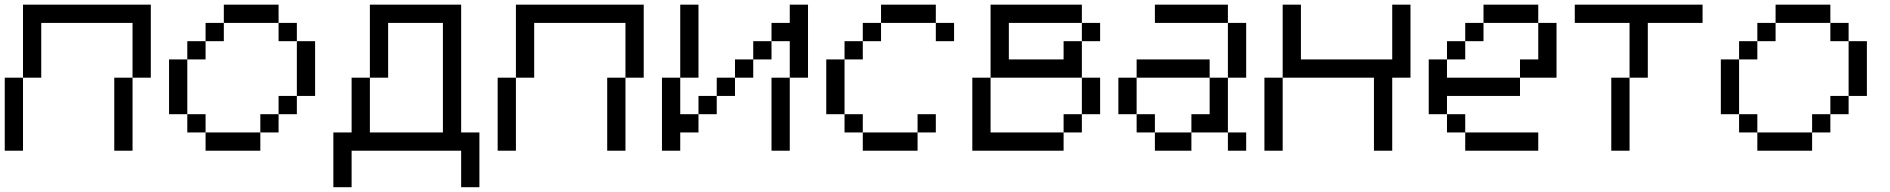

<svg xmlns="http://www.w3.org/2000/svg" viewBox="-20 -635 7963 809"><path d="M461.5 0V-307.7H538.5V0ZM76.9 -307.7V0H0V-307.7ZM538.5 -307.7V-538.5H153.8V-307.7H76.9V-615.4H615.4V-307.7Z M846.2 0V-76.9H1076.9V0ZM769.2 -76.9V-153.8H846.2V-76.9ZM1076.9 -76.9V-153.8H1153.8V-76.9ZM1153.8 -153.8V-230.8H1230.8V-153.8ZM692.3 -153.8V-384.6H769.2V-153.8ZM769.2 -384.6V-461.5H846.2V-384.6ZM1230.8 -230.8V-461.5H1307.7V-230.8ZM846.2 -461.5V-538.5H923.1V-461.5ZM1153.8 -461.5V-538.5H1230.8V-461.5ZM923.1 -538.5V-615.4H1153.8V-538.5Z M1538.5 -307.7V-615.4H1923.1V-76.9H2000V153.8H1923.1V0H1461.5V153.8H1384.6V-76.9H1461.5V-307.7H1538.5V-76.9H1846.2V-538.5H1615.4V-307.7Z M2538.5 0V-307.7H2615.4V0ZM2153.8 -307.7V0H2076.9V-307.7ZM2615.4 -307.7V-538.5H2230.8V-307.7H2153.8V-615.4H2692.3V-307.7Z M3307.7 0H3230.8V-307.7H3307.7ZM2846.2 -615.4H2923.1V-307.7H2846.2ZM2769.2 0V-307.7H2846.2V-153.8H2923.1V-76.9H2846.2V0ZM3307.7 -307.7V-461.5H3230.8V-384.6H3153.8V-307.7H3076.9V-230.8H3000V-153.8H2923.1V-230.8H3000V-307.7H3076.9V-384.6H3153.8V-461.5H3230.8V-538.5H3307.7V-615.4H3384.6V-307.7Z M3615.4 0V-76.9H3846.2V0ZM3538.5 -76.9V-153.8H3615.4V-76.9ZM3846.2 -76.9V-153.8H3923.1V-76.9ZM3461.5 -153.8V-384.6H3538.5V-153.8ZM3538.5 -384.6V-461.5H3615.4V-384.6ZM3615.4 -461.5V-538.5H3692.3V-461.5ZM3923.1 -461.5V-538.5H4000V-461.5ZM3692.3 -538.5V-615.4H3923.1V-538.5Z M4461.5 -384.6V-461.5H4538.5V-538.5H4230.8V-384.6ZM4153.8 -615.4H4538.5V-538.5H4615.4V-461.5H4538.5V-307.7H4153.8ZM4538.5 -307.7H4615.4V-153.8H4538.5ZM4538.5 -153.8H4461.5V-76.9H4538.5ZM4461.5 -76.9V0H4076.9V-307.7H4153.8V-76.9Z M4846.2 0V-76.9H5000V0ZM5153.8 0V-76.9H5230.8V0ZM4769.2 -76.9V-153.8H4846.2V-76.9ZM4692.3 -153.8V-307.7H4769.2V-153.8ZM5000 -76.9V-153.8H5076.9V-307.7H5153.8V-76.9ZM4769.2 -307.7V-384.6H5076.9V-307.7ZM5153.8 -307.7V-538.5H5230.8V-307.7ZM4846.2 -538.5V-615.4H5153.8V-538.5Z M5307.7 0V-307.7H5384.6V0ZM5769.2 0V-307.7H5384.6V-615.4H5461.5V-384.6H5846.2V-615.4H5923.1V-307.7H5846.2V0Z M6153.8 0V-76.9H6461.5V0ZM6076.9 -76.9V-153.8H6153.8V-76.9ZM6000 -153.8V-384.6H6076.9V-307.7H6384.6V-230.8H6076.9V-153.8ZM6076.9 -384.6V-461.5H6153.8V-384.6ZM6153.8 -461.5V-538.5H6230.8V-461.5ZM6384.6 -307.7V-384.6H6461.5V-538.5H6538.5V-307.7ZM6230.8 -538.5V-615.4H6461.5V-538.5Z M6615.4 -615.4H7153.8V-538.5H6923.1V-307.7H6846.2V-538.5H6615.4ZM6846.2 -307.7V0H6769.2V-307.7Z M7384.6 0V-76.9H7615.4V0ZM7307.7 -76.9V-153.8H7384.6V-76.9ZM7615.4 -76.9V-153.8H7692.3V-76.9ZM7692.3 -153.8V-230.8H7769.2V-153.8ZM7230.8 -153.8V-384.6H7307.7V-153.8ZM7307.7 -384.6V-461.5H7384.6V-384.6ZM7769.2 -230.8V-461.5H7846.2V-230.8ZM7384.6 -461.5V-538.5H7461.5V-461.5ZM7692.3 -461.5V-538.5H7769.2V-461.5ZM7461.5 -538.5V-615.4H7692.3V-538.5Z"/></svg>

Font: Mintsoda - Lime Green 13x16
Style: Regular
Weight: 400
Designer: Mintsoda-15
Version: Version 1.0